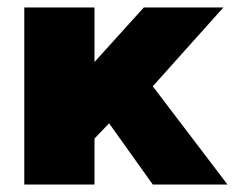

<svg xmlns="http://www.w3.org/2000/svg" viewBox="-20 -494 654 514"><path d="M45 -474H233V-328L365 -474H578L389 -263L589 0H389L272 -164L233 -123V0H45Z"/></svg>

Font: Kanit Bold
Style: Regular
Weight: 700
Designer: Katatrad Team
Foundry: CadsonDemak
Version: Version 1.000